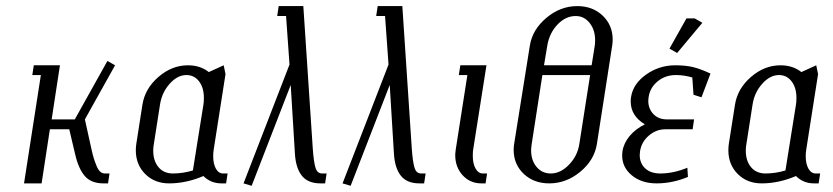

<svg xmlns="http://www.w3.org/2000/svg" viewBox="-20 -596 2708 624"><path d="M58.1 0 112.8 -352.1H85L89.8 -383.8H174.8L147.9 -208H223.1L329.1 -397.9L354 -383.8L255.9 -208L276.9 -112.8Q281.2 -93.3 284.7 -82Q288.1 -70.8 293.5 -57.6Q298.8 -44.4 305.4 -38.3Q312 -32.2 320.8 -32.2H335.9L331.1 0H315.9Q276.4 0 255.6 -23.9Q234.9 -47.9 224.1 -95.2L205.1 -175.8H142.1L115.2 0Z M421.4 -107.4Q421.4 -117.7 422.9 -127.9L442.9 -255.9Q451.2 -308.1 494.9 -345.9Q538.6 -383.8 590.8 -383.8Q630.9 -383.8 658.7 -361.8L707 -383.8L712.9 -355L674.8 -111.8Q672.9 -100.6 672.9 -88.4Q672.9 -63.5 681.6 -47.9Q690.4 -32.2 705.1 -32.2H719.7L714.8 0H699.7Q665 0 641.1 -23.9Q585 0 529.8 0Q482.4 0 451.9 -30.5Q421.4 -61 421.4 -107.4ZM478 -106.4Q478 -73.2 495.1 -52.7Q512.2 -32.2 542 -32.2Q574.2 -32.2 606.9 -42L641.1 -255.9Q642.6 -263.7 642.6 -278.3Q642.6 -311 627 -331.5Q611.3 -352.1 585.9 -352.1Q556.6 -352.1 531.2 -323.5Q505.9 -294.9 500 -255.9L480 -127.9Q478 -118.2 478 -106.4Z M771.5 0 920.9 -386.2 909.7 -543.9H880.9L885.7 -576.2H965.8L996.6 -111.8Q999.5 -71.3 1005.1 -51.8Q1010.7 -32.2 1026.9 -32.2H1041.5L1036.6 0H1021.5Q981 0 961.2 -24.7Q941.4 -49.3 938.5 -96.2L924.8 -319.8L797.9 7.8Z M1093.3 0 1242.7 -386.2 1231.4 -543.9H1202.6L1207.5 -576.2H1287.6L1318.4 -111.8Q1321.3 -71.3 1326.9 -51.8Q1332.5 -32.2 1348.6 -32.2H1363.3L1358.4 0H1343.3Q1302.7 0 1283 -24.7Q1263.2 -49.3 1260.3 -96.2L1246.6 -319.8L1119.6 7.8Z M1459.5 -92.3Q1459.5 -98.1 1461.4 -111.8L1499 -352.1H1471.2L1476.1 -383.8H1561L1518.1 -111.8Q1516.6 -104 1516.6 -89.4Q1516.6 -64 1525.6 -48.1Q1534.7 -32.2 1549.3 -32.2H1563L1558.1 0H1544.4Q1507.8 0 1483.6 -26.4Q1459.5 -52.7 1459.5 -92.3Z M1649.4 -108.9Q1649.4 -118.2 1650.9 -127.9L1702.1 -448.2Q1710.4 -500 1755.9 -538.1Q1801.3 -576.2 1856 -576.2Q1906.2 -576.2 1938.7 -545.2Q1971.2 -514.2 1971.2 -467.3Q1971.2 -458 1969.7 -448.2L1919.9 -127.9Q1911.6 -75.7 1866 -37.8Q1820.3 0 1765.1 0Q1714.8 0 1682.1 -31Q1649.4 -62 1649.4 -108.9ZM1706.1 -107.9Q1706.1 -74.7 1723.9 -53.5Q1741.7 -32.2 1770 -32.2Q1801.8 -32.2 1829.3 -60.8Q1856.9 -89.4 1862.8 -127.9L1897.9 -352.1H1742.7L1708 -127.9Q1706.1 -114.3 1706.1 -107.9ZM1748 -383.8H1902.8L1913.1 -448.2Q1914.1 -454.1 1914.1 -465.8Q1914.1 -499 1896.2 -521.5Q1878.4 -543.9 1851.1 -543.9Q1818.4 -543.9 1792 -516.4Q1765.6 -488.8 1758.8 -448.2Z M2002 -90.8Q2002 -95.2 2002.9 -104Q2007.3 -131.3 2026.4 -154.1Q2045.4 -176.8 2075.7 -191.9Q2029.8 -219.7 2029.8 -266.1Q2029.8 -274.9 2030.8 -279.8Q2037.1 -323.2 2079.6 -353.5Q2122.1 -383.8 2174.8 -383.8Q2209 -383.8 2233.4 -377.7Q2257.8 -371.6 2289.1 -356.9L2259.8 -279.8L2233.9 -288.1L2230 -344.2Q2203.1 -352.1 2176.8 -352.1Q2142.1 -352.1 2117.2 -331.5Q2092.3 -311 2087.9 -279.8Q2086.9 -272 2086.9 -268.6Q2086.9 -242.7 2103.5 -225.3Q2120.1 -208 2147 -208H2235.8L2231 -175.8H2142.1Q2112.3 -175.8 2088.4 -155Q2064.5 -134.3 2060.1 -104Q2059.1 -96.2 2059.1 -92.3Q2059.1 -65.4 2076.9 -48.8Q2094.7 -32.2 2126 -32.2Q2168.5 -32.2 2213.9 -50.8L2215.8 -21Q2165.5 0 2113.8 0Q2065.4 0 2033.7 -25.9Q2002 -51.8 2002 -90.8ZM2155.8 -438 2210.9 -536.1H2237.8L2262.7 -522L2180.7 -423.8Z M2347.2 -107.4Q2347.2 -117.7 2348.6 -127.9L2368.7 -255.9Q2377 -308.1 2420.7 -345.9Q2464.4 -383.8 2516.6 -383.8Q2556.6 -383.8 2584.5 -361.8L2632.8 -383.8L2638.7 -355L2600.6 -111.8Q2598.6 -100.6 2598.6 -88.4Q2598.6 -63.5 2607.4 -47.9Q2616.2 -32.2 2630.9 -32.2H2645.5L2640.6 0H2625.5Q2590.8 0 2566.9 -23.9Q2510.7 0 2455.6 0Q2408.2 0 2377.7 -30.5Q2347.2 -61 2347.2 -107.4ZM2403.8 -106.4Q2403.8 -73.2 2420.9 -52.7Q2438 -32.2 2467.8 -32.2Q2500 -32.2 2532.7 -42L2566.9 -255.9Q2568.4 -263.7 2568.4 -278.3Q2568.4 -311 2552.7 -331.5Q2537.1 -352.1 2511.7 -352.1Q2482.4 -352.1 2457 -323.5Q2431.6 -294.9 2425.8 -255.9L2405.8 -127.9Q2403.8 -118.2 2403.8 -106.4Z"/></svg>

Font: Gawaa
Style: Italic
Weight: 400
Designer: T. Christopher White
Version: Version 1.0